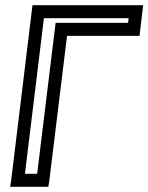

<svg xmlns="http://www.w3.org/2000/svg" viewBox="-20 -694 571 739"><path d="M520 -581 528 -649 531 -674H506H130H105L102 -649L23 0L19 25H44H141H166L170 0L238 -556H492H517L520 -581ZM473 -606H219H194L191 -581L123 -25H76L149 -624H475L473 -606Z"/></svg>

Font: Gamestation Display Outline
Style: Italic
Weight: 400
Designer: Jonas Hecksher
Foundry: Jonas Hecksher, Playtypeª, e-types AS
Version: Version 1.003